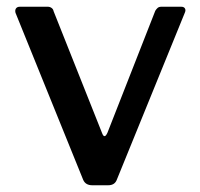

<svg xmlns="http://www.w3.org/2000/svg" viewBox="-20 -550 595 570"><path d="M518 -530Q526 -530 529 -525Q532 -520 529 -513L327 -17Q321 0 301 0H254Q234 0 227 -16L26 -512Q24 -520 27.5 -525Q31 -530 39 -530H122Q128 -530 133 -526.5Q138 -523 139 -517L283 -155Q290 -136 299 -156L441 -518Q444 -523 448 -526.5Q452 -530 459 -530H518Z"/></svg>

Font: Libre Franklin Medium
Style: Regular
Weight: 500
Designer: Pablo Impallari, Rodrigo Fuenzalida, Nhung Nguyen
Foundry: Impallari Type
Version: Version 3.000